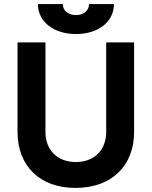

<svg xmlns="http://www.w3.org/2000/svg" viewBox="-20 -908 744 942"><path d="M350 14C526 14 638 -93 638 -261V-700H501V-261C501 -171 442 -113 352 -113C262 -113 203 -171 203 -261V-700H66V-261C66 -93 176 14 350 14ZM353 -741C462 -741 539 -801 539 -888H417C417 -856 390 -834 353 -834C315 -834 288 -856 288 -888H166C166 -801 244 -741 353 -741Z"/></svg>

Font: HB Figtree Prototype
Style: Bold
Weight: 700
Designer: Alfredo Marco Pradil
Foundry: Hanken Design Co.®
Version: Version 1.002;Glyphs 3.2 (3228)